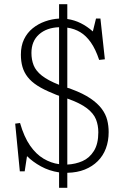

<svg xmlns="http://www.w3.org/2000/svg" viewBox="-20 -805 586 910"><path d="M260 85V12Q213 5 174 -16.5Q135 -38 108 -65L97 7H74L52 -219L75 -222Q94 -156 122.5 -115Q151 -74 186.5 -53Q222 -32 260 -27V-351Q253 -353 246 -356Q239 -359 232 -362Q187 -380 157.5 -399Q128 -418 111 -440Q94 -462 86.5 -488Q79 -514 79 -546Q79 -588 94 -619Q109 -650 135 -671Q161 -692 193.5 -703.5Q226 -715 260 -717V-785H299V-715Q333 -710 363 -695Q393 -680 420 -656L435 -717H456L477 -524L450 -521Q433 -572 410.5 -604Q388 -636 360.5 -652.5Q333 -669 299 -674V-389Q304 -388 310 -386Q316 -384 320 -382Q374 -362 408.5 -338.5Q443 -315 462 -289.5Q481 -264 488 -236.5Q495 -209 495 -179Q495 -137 482 -102Q469 -67 443.5 -41.5Q418 -16 382 -1.5Q346 13 299 14V85ZM299 -25Q338 -27 371 -41.5Q404 -56 425 -89.5Q446 -123 446 -178Q446 -211 435 -239Q424 -267 392.5 -291.5Q361 -316 299 -338ZM260 -403V-676Q201 -674 165 -642Q129 -610 129 -554Q129 -522 139.5 -495.5Q150 -469 178.5 -446.5Q207 -424 260 -403Z"/></svg>

Font: Literata 18pt ExtraLight
Style: Regular
Weight: 250
Designer: Latin by Veronika Burian and Jose Scaglione. Greek by Irene Vlachou. Cyrillic by Vera Evstafieva.
Foundry: TypeTogether
Version: Version 3.103;gftools[0.9.29]